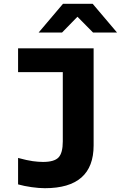

<svg xmlns="http://www.w3.org/2000/svg" viewBox="-20 -770 640 1009"><path d="M216 219Q185 219 146 213.5Q107 208 75 199V60Q123 73 152.5 77Q182 81 206 81Q265 81 287.5 57.5Q310 34 310 -27V-391H75V-516H472V-6Q472 219 216 219ZM183 -599 311 -750H467L595 -599H469L387 -682L306 -599Z"/></svg>

Font: Red Hat Mono VF Light
Style: Regular
Weight: 300
Monospace: yes
Designer: Pentagram, MCKL
Foundry: Pentagram, MCKL
Version: Version 1.023